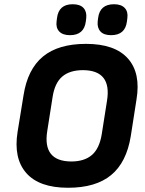

<svg xmlns="http://www.w3.org/2000/svg" viewBox="-20 -874 684 906"><path d="M301 12Q165 12 104 -57.5Q43 -127 63 -252L91 -424Q110 -547 182.5 -607Q255 -667 386 -667Q522 -667 583.5 -598Q645 -529 624 -404L597 -231Q577 -108 504.5 -48Q432 12 301 12ZM316 -112Q378 -112 413.5 -142.5Q449 -173 460 -240L485 -399Q508 -542 372 -543Q309 -543 273.5 -512.5Q238 -482 228 -415L203 -256Q180 -113 316 -112ZM504 -708Q470 -708 454 -725.5Q438 -743 441 -773L443 -789Q451 -854 518 -854Q552 -854 568.5 -836.5Q585 -819 581 -789L579 -773Q571 -708 504 -708ZM310 -708Q276 -708 259.5 -725.5Q243 -743 247 -773L249 -789Q257 -854 323 -854Q358 -854 374 -836.5Q390 -819 387 -789L385 -773Q377 -708 310 -708Z"/></svg>

Font: Sofia Sans ExtraBold
Style: Italic
Weight: 800
Italic angle: -9°
Designer: Botio Nikoltchev, Ani Petrova
Foundry: lettersoup
Version: Version 4.100; ttfautohint (v1.8.4.7-5d5b)